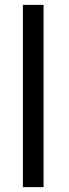

<svg xmlns="http://www.w3.org/2000/svg" viewBox="-20 -770 285 790"><path d="M74.2 0V-750H159.2V0Z"/></svg>

Font: Carme
Style: Regular
Weight: 400
Version: 1.000